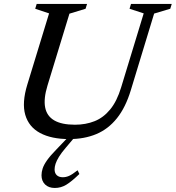

<svg xmlns="http://www.w3.org/2000/svg" viewBox="-20 -696 893 976"><path d="M221.5 -261.5Q201 -194.5 209.5 -150.2Q218 -106 255.8 -84Q293.5 -62 361 -62Q415.5 -62 460.8 -80Q506 -98 540.2 -139.8Q574.5 -181.5 596 -252.5L710.5 -628L638.5 -651.5L646 -676H853L845.5 -651.5L763.5 -627L645 -237.5Q618.5 -150 574.5 -95Q530.5 -40 469.8 -14.5Q409 11 331.5 11Q241.5 11 184 -19.8Q126.5 -50.5 108.5 -112Q90.5 -173.5 119 -266.5L229.5 -628L159 -651.5L166.5 -676H422.5L415 -651.5L333 -626.5ZM257.5 165Q257.5 184 268.5 194.5Q279.5 205 299.5 205Q315 205 330.8 198.2Q346.5 191.5 374.5 169.5L383.5 188.5Q343.5 227 316.8 243.2Q290 259.5 258.5 259.5Q227.5 259.5 209.2 241.8Q191 224 191 195Q191 178.5 196.8 160.5Q202.5 142.5 218.8 119.2Q235 96 265.5 65L350 -23.5H380.5L313.5 56Q292 81 279.8 101Q267.5 121 262.5 136.5Q257.5 152 257.5 165Z"/></svg>

Font: Newsreader 16pt 16pt Medium
Style: Italic
Weight: 500
Italic angle: -17°
Version: Version 1.003